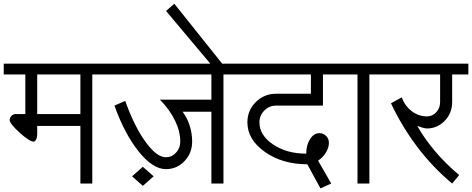

<svg xmlns="http://www.w3.org/2000/svg" viewBox="-33 -996 2561 1042"><path d="M168.9 -377H403.3V-591.8H168.9ZM-12.7 -591.8V-650.4H579.1V-591.8H467.8V0H403.3V-312.5H168.9V-266.6Q168.9 -251 163.1 -239.3Q157.2 -227.5 149.4 -227.5Q127 -227.5 73.2 -276.4Q19.5 -325.2 19.5 -344.7Q19.5 -357.4 29.3 -367.2Q39.1 -377 51.8 -377H104.5V-591.8Z M742.2 12.7 683.6 -39.1 742.2 -90.8 800.8 -39.1ZM867.2 -78.1Q796.9 -78.1 720.7 -172.4Q644.5 -266.6 587.9 -422.9L646.5 -448.2Q696.3 -309.6 756.8 -226.1Q817.4 -142.6 867.2 -142.6Q899.4 -142.6 922.4 -167.5Q945.3 -192.4 945.3 -227.5Q945.3 -283.2 916.5 -342.3Q887.7 -401.4 835 -455.1H1114.3V-591.8H552.7V-650.4H1290V-591.8H1179.7V0H1114.3V-389.6H958Q984.4 -353.5 997.1 -312Q1009.8 -270.5 1009.8 -227.5Q1009.8 -165 968.3 -121.6Q926.8 -78.1 867.2 -78.1Z M1108.4 -650.4 868.2 -936.5 913.1 -975.6 1172.9 -650.4Z M1260.7 -591.8V-650.4H1823.2V-591.8H1719.7V-422.9H1465.8Q1427.7 -422.9 1401.4 -396Q1375 -369.1 1375 -332Q1375 -261.7 1449.2 -211.9Q1523.4 -162.1 1628.9 -162.1Q1628.9 -208 1649.4 -240.7Q1669.9 -273.4 1700.2 -273.4Q1721.7 -273.4 1736.8 -258.3Q1752 -243.2 1752 -220.7Q1752 -195.3 1736.3 -168.9Q1720.7 -142.6 1693.4 -124L1764.6 0L1706.1 26.4L1634.8 -104.5Q1500 -104.5 1404.8 -171.4Q1309.6 -238.3 1309.6 -332Q1309.6 -396.5 1355 -441.9Q1400.4 -487.3 1465.8 -487.3H1654.3V-591.8Z M1796.9 -591.8V-650.4H2083V-591.8H1971.7V0H1907.2V-591.8Z M2056.6 -591.8V-650.4H2508.8V-591.8H2420.9V-442.4Q2420.9 -381.8 2380.4 -340.3Q2339.8 -298.8 2284.2 -298.8Q2276.4 -298.8 2263.2 -302.2Q2250 -305.7 2231.4 -312.5Q2273.4 -239.3 2330.6 -172.4Q2387.7 -105.5 2459 -45.9L2420.9 0Q2316.4 -86.9 2232.4 -197.8Q2148.4 -308.6 2088.9 -435.5L2147.5 -467.8Q2164.1 -420.9 2201.7 -392.6Q2239.3 -364.3 2284.2 -364.3Q2313.5 -364.3 2334.5 -386.7Q2355.5 -409.2 2355.5 -442.4V-591.8Z"/></svg>

Font: Lohit Marathi
Style: Regular
Weight: 400
Version: 2.94.2